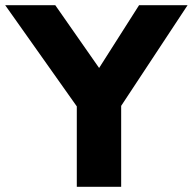

<svg xmlns="http://www.w3.org/2000/svg" viewBox="-27 -720 743 740"><path d="M269 0V-310L-7 -700H186L355 -458L509 -700H696L440 -312V0Z"/></svg>

Font: Lexend
Style: Bold
Weight: 700
Designer: Bonnie Shaver-Troup, Thomas Jockin
Foundry: Lexend
Version: Version 1.007; ttfautohint (v1.8.3)